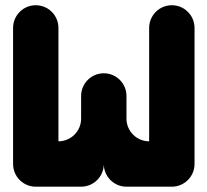

<svg xmlns="http://www.w3.org/2000/svg" viewBox="-20 -714 793 734"><path d="M203.4 -173.8V-607.3C203.4 -655.2 164.6 -694 116.7 -694C68.8 -694 30 -655.2 30 -607.3V-87C30 -39.2 68.8 -0.3 116.7 -0.3H290.1C338 -0.3 376.8 -39.2 376.8 -87C376.8 -39.2 415.6 -0.3 463.5 -0.3H636.9C684.8 -0.3 723.7 -39.2 723.7 -87V-607.3C723.7 -655.2 684.8 -694 636.9 -694C589.1 -694 550.2 -655.2 550.2 -607.3V-173.8C502.4 -173.8 463.5 -212.6 463.5 -260.5V-347.2C463.5 -395.1 424.7 -433.9 376.8 -433.9C328.9 -433.9 290.1 -395.1 290.1 -347.2V-260.5C290.1 -212.6 251.3 -173.8 203.4 -173.8Z"/></svg>

Font: OpenLukyanov
Style: Regular
Weight: 400
Designer: Michail Lukyanov
Foundry: book-let.ru
Version: Version 2.1